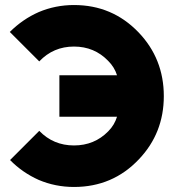

<svg xmlns="http://www.w3.org/2000/svg" viewBox="-20 -732 700 763"><path d="M274 -712Q426 -712 530 -604Q631 -499 631 -350Q631 -203 532 -99Q428 11 274 11Q200 11 134 -17Q69 -46 20 -96L136 -212Q192 -154 274 -154Q355 -154 410 -210Q423 -223 431.5 -237.5Q440 -252 445 -268H216V-433H445Q435 -465 410 -490Q355 -547 274 -547Q192 -547 136 -488L19 -605Q44 -630 73 -650Q102 -670 134 -684Q167 -698 202 -705Q237 -712 274 -712Z"/></svg>

Font: Unageo
Style: ExtraBold
Weight: 800
Designer: Richard Sepsi
Foundry: Richard Sepsi
Version: Version 2.000